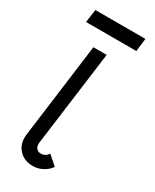

<svg xmlns="http://www.w3.org/2000/svg" viewBox="-168 -674 589 728"><g transform="rotate(30 126.5 -310.5)"><path d="M114 -51Q135 -51 146 -69L186 -34Q176 -18 155.5 -6.5Q135 5 112 5Q72 5 49.5 -21Q27 -47 32 -87L86 -500H144L89 -82Q88 -68 95 -59.5Q102 -51 114 -51ZM22 -626H241L234 -569H14Z"/></g></svg>

Font: Bellota Text
Style: Italic
Weight: 400
Italic angle: -7.5°
Designer: Kemie Guaida
Foundry: Kemie Guaida
Version: Version 4.001